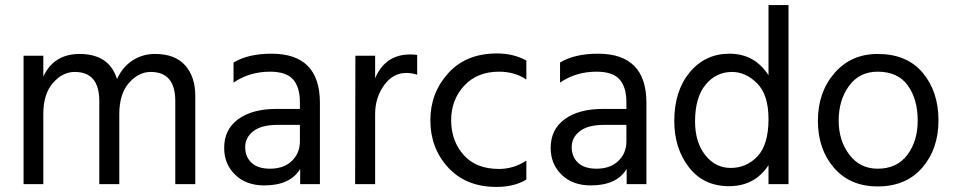

<svg xmlns="http://www.w3.org/2000/svg" viewBox="-20 -727 3768 758"><path d="M751 0H672V-328Q672 -443 575 -443Q527 -443 489 -399.5Q451 -356 451 -277V0H372V-328Q372 -443 275 -443Q227 -443 189 -399.5Q151 -356 151 -277V0H73V-507H151V-425Q193 -514 294 -514Q411 -514 442 -415Q464 -463 503.5 -488.5Q543 -514 592 -514Q671 -514 711 -469Q751 -424 751 -348Z M1046 -61Q1100 -61 1132 -91.5Q1164 -122 1164 -169V-234H1076Q1012 -234 980 -209Q948 -184 948 -146Q948 -108 973 -84.5Q998 -61 1046 -61ZM1165 -60Q1126 5 1023 5Q952 5 908.5 -37Q865 -79 865 -143Q865 -216 920.5 -256.5Q976 -297 1072 -297H1164V-323Q1164 -383 1137 -413.5Q1110 -444 1046 -444Q965 -444 902 -401V-480Q959 -515 1052 -515Q1243 -515 1243 -321V0H1165Z M1461 0H1382L1383 -507H1461V-418Q1501 -512 1599 -512Q1617 -512 1627 -510V-432Q1606 -439 1584 -439Q1531 -439 1496 -390Q1461 -341 1461 -277Z M2058 -18Q2010 11 1940 11Q1820 11 1749.5 -65.5Q1679 -142 1679 -252Q1679 -360 1749.5 -438Q1820 -516 1942 -516Q2007 -516 2058 -488V-413Q2012 -444 1950 -444Q1864 -444 1812.5 -388.5Q1761 -333 1761 -251Q1762 -169 1811 -114.5Q1860 -60 1950 -60Q2008 -60 2058 -93Z M2335 -61Q2389 -61 2421 -91.5Q2453 -122 2453 -169V-234H2365Q2301 -234 2269 -209Q2237 -184 2237 -146Q2237 -108 2262 -84.5Q2287 -61 2335 -61ZM2454 -60Q2415 5 2312 5Q2241 5 2197.5 -37Q2154 -79 2154 -143Q2154 -216 2209.5 -256.5Q2265 -297 2361 -297H2453V-323Q2453 -383 2426 -413.5Q2399 -444 2335 -444Q2254 -444 2191 -401V-480Q2248 -515 2341 -515Q2532 -515 2532 -321V0H2454Z M2724 -248Q2724 -166 2764 -115Q2804 -64 2865 -64Q2927 -64 2970.5 -110Q3014 -156 3014 -257Q3014 -353 2969 -398Q2924 -443 2870 -443Q2807 -443 2765.5 -392.5Q2724 -342 2724 -248ZM3093 0H3014V-75Q2960 8 2858 8Q2757 8 2699.5 -67Q2642 -142 2642 -249Q2642 -368 2703 -441.5Q2764 -515 2860 -515Q2959 -515 3014 -430V-707H3093Z M3685 -252Q3685 -139 3621 -65Q3557 9 3445 9Q3336 9 3272.5 -64.5Q3209 -138 3209 -250Q3209 -363 3274.5 -438.5Q3340 -514 3445 -514Q3560 -514 3622.5 -440Q3685 -366 3685 -252ZM3291 -251Q3291 -172 3333 -116.5Q3375 -61 3445 -61Q3521 -61 3562 -115.5Q3603 -170 3603 -251Q3603 -335 3564 -389.5Q3525 -444 3445 -444Q3373 -444 3332 -388Q3291 -332 3291 -251Z"/></svg>

Font: Hind Guntur
Style: Regular
Weight: 400
Version: Version 1.000;PS 1.0;hotconv 1.0.86;makeotf.lib2.5.63406; tt